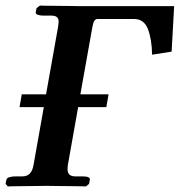

<svg xmlns="http://www.w3.org/2000/svg" viewBox="-22 -668 644 688"><path d="M260 -646H602L593 -483L523 -472Q522 -528 508 -564Q494 -600 458 -600H328Q321 -600 316.5 -594Q312 -588 309 -571L266 -330H367L359 -284H258L221 -76Q221 -72 220.5 -68.5Q220 -65 220 -62Q220 -36 247 -36H273Q302 -36 300 -24L297 -9L286 0Q286 0 269.5 -0.5Q253 -1 229 -1Q205 -1 182 -1.5Q159 -2 145 -2Q130 -2 107 -1.5Q84 -1 61 -1Q38 -1 22 -0.5Q6 0 6 0L-2 -9L1 -24Q2 -30 11.5 -33Q21 -36 33 -36H59Q91 -36 98 -76L135 -284H48L56 -330H143L186 -571Q187 -578 187.5 -582.5Q188 -587 188 -591Q188 -612 163 -612H134Q122 -612 113.5 -615Q105 -618 106 -624L109 -639L121 -648Q121 -648 140.5 -647.5Q160 -647 186 -647Q212 -647 234 -646.5Q256 -646 260 -646Z"/></svg>

Font: Libertinus Serif SemiBold
Style: Italic
Weight: 600
Italic angle: -11.5°
Designer: Philipp H. Poll, Khaled Hosny
Foundry: Caleb Maclennan
Version: Version 7.051;RELEASE